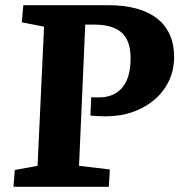

<svg xmlns="http://www.w3.org/2000/svg" viewBox="-20 -721 707 741"><path d="M332 -346Q339 -345 345 -345Q351 -345 361 -345Q420 -345 452 -383Q484 -421 484 -496Q484 -542 468.5 -570.5Q453 -599 422 -612.5Q391 -626 345 -626H309L285 -81L404 -67L400 0H32L37 -65L125 -81L150 -618L64 -635L70 -701H397Q459 -701 506.5 -688Q554 -675 586 -650Q618 -625 635 -587.5Q652 -550 652 -502Q652 -452 632.5 -410Q613 -368 577 -337Q541 -306 493 -289Q445 -272 386 -272Q371 -272 356.5 -273Q342 -274 329 -275Z"/></svg>

Font: Literata
Style: Bold Italic
Weight: 700
Italic angle: -2°
Designer: Latin by Veronika Burian and Jose Scaglione. Greek by Irene Vlachou. Cyrillic by Vera Evstafieva
Foundry: TypeTogether
Version: Version 3.103;gftools[0.9.29]